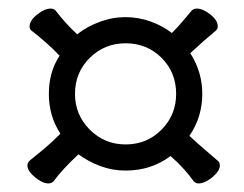

<svg xmlns="http://www.w3.org/2000/svg" viewBox="-20 -550 570 448"><path d="M378 -186Q333 -152 273 -152Q242 -152 214 -162.5Q186 -173 163 -190Q144 -172 130 -157Q116 -142 105 -127Q100 -122 93 -122Q79 -122 61.5 -136.5Q44 -151 44 -164Q44 -170 49 -175Q69 -191 85.5 -205Q102 -219 121 -238Q94 -279 94 -331Q94 -382 119 -420Q103 -437 84 -453.5Q65 -470 54 -478Q49 -482 49 -488Q49 -502 66.5 -516Q84 -530 98 -530Q106 -530 110 -525Q120 -512 132 -498.5Q144 -485 160 -470Q183 -488 212.5 -499Q242 -510 273 -510Q303 -510 331 -500Q359 -490 381 -473Q395 -487 406 -500Q417 -513 427 -525Q432 -530 439 -530Q453 -530 470.5 -516.5Q488 -503 488 -489Q488 -482 483 -478Q472 -469 455.5 -454.5Q439 -440 424 -426Q452 -382 452 -331Q452 -277 422 -233Q439 -217 459 -200Q479 -183 488 -175Q493 -171 493 -164Q493 -151 475.5 -136.5Q458 -122 443 -122Q437 -122 432 -127Q422 -141 409 -155.5Q396 -170 378 -186ZM391 -331Q391 -381 357 -415Q323 -449 273 -449Q224 -449 189.5 -415Q155 -381 155 -331Q155 -282 189.5 -247.5Q224 -213 273 -213Q323 -213 357 -247.5Q391 -282 391 -331Z"/></svg>

Font: Moon Stars Kai HW
Style: Regular
Weight: 400
Designer: GuiWonder
Version: Version 1.101